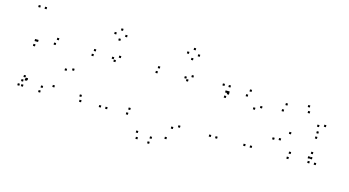

<svg xmlns="http://www.w3.org/2000/svg" viewBox="-101 -1184 3302 1815"><g transform="rotate(15 1550.0 -276.0)"><path d="M168.5 -755V-775H148.5V-755ZM106.5 -755V-775H86.5V-755ZM106.5 10V-10H86.5V10ZM141.5 10V-10H121.5V10ZM161.5 -53V-73H141.5V-53ZM168.5 -60V-80H148.5V-60ZM356 -501.5V-521.5H336V-501.5ZM170.5 -435.5V-455.5H150.5V-435.5ZM156 -435.5V-455.5H136V-435.5ZM153 -387.5V-407.5H133V-387.5ZM338.5 -450V-470H318.5V-450ZM501.5 -241.5V-261.5H481.5V-241.5ZM430.5 -60V-80H410.5V-60ZM324.5 -26.5V-46.5H304.5V-26.5ZM142.5 -80.5V-100.5H122.5V-80.5ZM130.5 -37V-57H110.5V-37ZM313.5 21.5V1.5H293.5V21.5ZM570 -260V-280H550V-260Z M710.5 -440.5V-460.5H690.5V-440.5ZM926 -440.5V-460.5H906V-440.5ZM903.5 -463V-483H883.5V-463ZM903.5 10V-10H883.5V10ZM965.5 10V-10H945.5V10ZM965.5 -490V-510H945.5V-490ZM720.5 -490V-510H700.5V-490ZM1168.5 10V-10H1148.5V10ZM1178.5 -39.5V-59.5H1158.5V-39.5ZM700.5 -39.5V-59.5H680.5V-39.5ZM710.5 10V-10H690.5V10ZM972 -695.5V-715.5H952V-695.5ZM919 -744.5V-764.5H899V-744.5ZM866 -695.5V-715.5H846V-695.5ZM919 -646.5V-666.5H899V-646.5Z M1337 -440.5V-460.5H1317V-440.5ZM1636.5 -440.5V-460.5H1616.5V-440.5ZM1614 -463V-483H1594V-463ZM1614 30V10H1594V30ZM1580.5 139V119H1560.5V139ZM1444 172V152H1424V172ZM1304 152V132H1284V152ZM1316 210.5V190.5H1296V210.5ZM1434 223V203H1414V223ZM1676 1V-19H1656V1ZM1676 -490V-510H1656V-490ZM1347 -490V-510H1327V-490ZM1683 -695.5V-715.5H1663V-695.5ZM1630 -744.5V-764.5H1610V-744.5ZM1577 -695.5V-715.5H1557V-695.5ZM1630 -646.5V-666.5H1610V-646.5Z M2038.5 -428V-448H2018.5V-428ZM2038.5 -490V-510H2018.5V-490ZM1980 -490V-510H1960V-490ZM1980 10V-10H1960V10ZM2042 10V-10H2022V10ZM2042 -421V-441H2022V-421ZM2378 -376V-396H2358V-376ZM2242 -501.5V-521.5H2222V-501.5ZM2041.5 -432.5V-452.5H2021.5V-432.5ZM2021.5 -432.5V-452.5H2001.5V-432.5ZM2021.5 -382.5V-402.5H2001.5V-382.5ZM2218.5 -448.5V-468.5H2198.5V-448.5ZM2316.5 -346.5V-366.5H2296.5V-346.5ZM2316.5 10V-10H2296.5V10ZM2380 10V-10H2360V10Z M3007 -361V-381H2987V-361ZM2812 -501.5V-521.5H2792V-501.5ZM2603 -464.5V-484.5H2583V-464.5ZM2583 -400V-420H2563V-400ZM2825.5 -447V-467H2805.5V-447ZM2944 -345V-365H2924V-345ZM2944 10V-10H2924V10ZM3007 10V-10H2987V10ZM2954 -283.5V-303.5H2934V-283.5ZM2565.5 -119.5V-139.5H2545.5V-119.5ZM2742.5 22V2H2722.5V22ZM2936.5 -33.5V-53.5H2916.5V-33.5ZM2958.5 -33.5V-53.5H2938.5V-33.5ZM2954 -82.5V-102.5H2934V-82.5ZM2751 -29.5V-49.5H2731V-29.5ZM2626.5 -129V-149H2606.5V-129ZM2705.5 -210.5V-230.5H2685.5V-210.5ZM2954 -232V-252H2934V-232Z"/></g></svg>

Font: Monaspace Argon Dots Var
Style: Regular
Weight: 400
Designer: Riley Cran and the Lettermatic Team
Version: Version 1.100 (Monaspace Argon Dots)